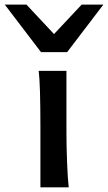

<svg xmlns="http://www.w3.org/2000/svg" viewBox="-40 -801 461 821"><path d="M244.1 -231.9Q244.1 -178.2 246.8 -107.2Q249.5 -36.1 253.9 0H132.8V-258.8Q132.8 -439 125.5 -498H244.1ZM73.2 -781.2 190.9 -655.3 309.1 -781.2H401.9L247.1 -578.1H135.3L-19.5 -781.2Z"/></svg>

Font: Lesson One Medium
Style: Regular
Weight: 500
Designer: But Ko, Victor Gaultney, Annie Olsen, Julie Remington, Don Collingsworth, Eric Hays, Becca Hirsbrunner
Version: Version 1.100